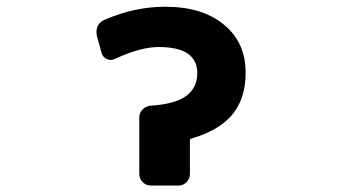

<svg xmlns="http://www.w3.org/2000/svg" viewBox="-20 -580 1040 582"><path d="M437.5 -17.6Q422.9 -17.6 412.6 -27.8Q402.3 -38.1 402.3 -52.7V-224.6Q402.3 -238.3 412.6 -248.5Q422.9 -258.8 437.5 -259.8Q502 -263.7 537.1 -284.2Q578.1 -309.6 578.1 -358.4Q578.1 -396.5 549.8 -417Q520.5 -437.5 460.9 -437.5Q406.2 -437.5 328.1 -401.4Q316.4 -395.5 304.2 -400.9Q292 -406.2 288.1 -418.9L273.4 -471.7Q272.5 -477.5 272.5 -483.4Q272.5 -492.2 275.4 -500Q282.2 -513.7 295.9 -519.5Q387.7 -559.6 480.5 -559.6Q593.8 -559.6 659.2 -504.9Q724.6 -451.2 724.6 -359.4Q724.6 -278.3 680.7 -228.5Q638.7 -182.6 560.5 -160.2Q555.7 -159.2 555.7 -154.3V-52.7Q555.7 -38.1 545.4 -27.8Q535.2 -17.6 521.5 -17.6Z"/></svg>

Font: Rounded-L Mgen+ 1m bold
Style: Bold
Weight: 700
Designer: [Source Han Sans]
Ryoko NISHIZUKA  (kana & ideographs); Paul D. Hunt (Latin, Greek & Cyrillic); Wenlong ZHANG  (bopomofo
Version: Version 1.059.20150602